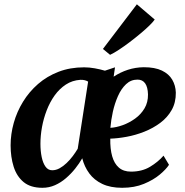

<svg xmlns="http://www.w3.org/2000/svg" viewBox="-20 -884 880 914"><path d="M527.5 -563.5 521 -519Q552.5 -540 588.8 -551.8Q625 -563.5 664.5 -564Q717.5 -564 750.8 -548Q784 -532 800 -504.5Q816 -477 817 -443Q817.5 -396 797.2 -360.2Q777 -324.5 742.8 -299Q708.5 -273.5 666.8 -257Q625 -240.5 582.8 -232.8Q540.5 -225 505 -224Q504 -175.5 514 -140.2Q524 -105 546 -86Q568 -67 603.5 -67Q656 -67 694.2 -90Q732.5 -113 758.5 -143L784.5 -99.5Q771.5 -79 741 -53.2Q710.5 -27.5 665.2 -8.8Q620 10 561.5 10Q505.5 10 466.8 -8.5Q428 -27 404.8 -58.8Q381.5 -90.5 371.5 -130.5Q357.5 -106 337.8 -81.2Q318 -56.5 294 -35.8Q270 -15 241.8 -2.5Q213.5 10 182 10Q125.5 10 92.5 -17.2Q59.5 -44.5 45 -90.5Q30.5 -136.5 30.5 -192Q30.5 -245.5 45.5 -299Q60.5 -352.5 89.8 -400Q119 -447.5 161.2 -484.2Q203.5 -521 258.5 -542.2Q313.5 -563.5 380.5 -563.5Q405 -563.5 431.2 -558.8Q457.5 -554 479.5 -547.5ZM350 -176 399.5 -495.5Q392.5 -500 383 -502.2Q373.5 -504.5 362.5 -504Q324 -501.5 293.5 -481.5Q263 -461.5 240.2 -429.8Q217.5 -398 202.5 -359.2Q187.5 -320.5 180 -279.5Q172.5 -238.5 172.5 -200Q172.5 -165 178.5 -136.2Q184.5 -107.5 196.8 -90.5Q209 -73.5 228.5 -73.5Q246.5 -73.5 263.8 -83Q281 -92.5 297 -107.8Q313 -123 326.5 -141Q340 -159 350 -176ZM634.5 -505Q603 -505 580 -483.2Q557 -461.5 541.5 -426.5Q526 -391.5 517.2 -351.8Q508.5 -312 505.5 -275.5Q533 -277 564.2 -288.2Q595.5 -299.5 623.2 -319.5Q651 -339.5 668 -368.2Q685 -397 684.5 -434.5Q683.5 -469.5 671 -487.2Q658.5 -505 634.5 -505ZM470 -651 631.5 -863.5 716.5 -791Q710 -781 692 -763.2Q674 -745.5 649.2 -724.8Q624.5 -704 597.8 -683.8Q571 -663.5 546.2 -647.2Q521.5 -631 504 -623Z"/></svg>

Font: Merriweather 28pt
Style: Bold Italic
Weight: 700
Italic angle: -7.8°
Version: Version 2.101